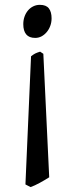

<svg xmlns="http://www.w3.org/2000/svg" viewBox="-20 -489 312 785"><path d="M181.2 235.8Q162.1 248 141.8 259Q121.6 270 105 275.9L84 265.1L106.9 -258.8Q116.7 -266.6 124 -270.3Q131.3 -273.9 144 -277.8L157.2 -269ZM190.9 -414.1Q190.9 -397.5 185.5 -383.1Q180.2 -368.7 170.9 -357.7Q161.6 -346.7 149.7 -340.3Q137.7 -334 124 -334Q99.1 -334 87.2 -348.4Q75.2 -362.8 75.2 -390.1Q75.2 -406.7 80.3 -421.1Q85.4 -435.5 94.5 -446.3Q103.5 -457 116 -463.1Q128.4 -469.2 143.1 -469.2Q168.5 -469.2 179.7 -454.8Q190.9 -440.4 190.9 -414.1Z"/></svg>

Font: Gentium Plus APac
Style: Regular
Weight: 400
Designer: J. Victor Gaultney, Annie Olsen, Iska Routamaa, Becca Hirsbrunner
Foundry: SIL International
Version: Version 5.000